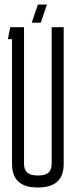

<svg xmlns="http://www.w3.org/2000/svg" viewBox="-20 -820 321 847"><path d="M261 -97Q261 7 149 7H145Q33 7 33 -97V-647H15L25 -700H86V-97Q86 -72 100 -59Q114 -46 145 -46H149Q181 -46 194.5 -59Q208 -72 208 -97V-700H261ZM147 -800H187L160 -720H120Z"/></svg>

Font: Karantina Light
Style: Regular
Weight: 300
Designer: Rony Koch
Foundry: Rony Koch
Version: Version 1.000; ttfautohint (v1.8.3)